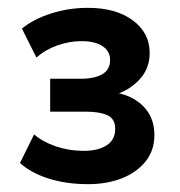

<svg xmlns="http://www.w3.org/2000/svg" viewBox="-20 -729 460 490"><path d="M205 -259Q150 -259 105 -273Q60 -287 31 -313L67 -386Q89 -367 122.5 -355.5Q156 -344 194 -344Q230 -344 252 -358Q274 -372 274 -400Q274 -426 254 -435Q234 -444 199 -444H108V-528H186Q221 -528 241 -539.5Q261 -551 261 -576Q261 -598 242 -611Q223 -624 188 -624Q157 -624 126 -613Q95 -602 73 -582L36 -656Q65 -680 110 -694.5Q155 -709 204 -709Q276 -709 319 -677Q362 -645 362 -594Q362 -553 335 -525Q308 -497 272 -487V-493Q301 -489 324 -475Q347 -461 360.5 -438.5Q374 -416 374 -384Q374 -345 351.5 -317Q329 -289 291 -274Q253 -259 205 -259Z"/></svg>

Font: Nunito Sans 10pt
Style: Bold
Weight: 700
Designer: Vernon Adams
Foundry: Vernon Adams
Version: Version 3.101;gftools[0.9.27]